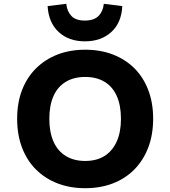

<svg xmlns="http://www.w3.org/2000/svg" viewBox="-20 -977 895 1008"><path d="M427 11Q347 11 281.5 -14.5Q216 -40 168.5 -87.5Q121 -135 95.5 -202.5Q70 -270 70 -353Q70 -437 95.5 -503.5Q121 -570 168.5 -617.5Q216 -665 281.5 -690.5Q347 -716 427 -716Q508 -716 573.5 -690.5Q639 -665 686 -618Q733 -571 758.5 -504Q784 -437 784 -354Q784 -270 758.5 -203Q733 -136 686 -88Q639 -40 573.5 -14.5Q508 11 427 11ZM427 -132Q487 -132 528.5 -158Q570 -184 592.5 -233.5Q615 -283 615 -353Q615 -424 593 -473Q571 -522 529 -547.5Q487 -573 427 -573Q368 -573 325.5 -547.5Q283 -522 261 -473Q239 -424 239 -353Q239 -283 261 -233.5Q283 -184 325.5 -158Q368 -132 427 -132ZM426 -760Q341 -760 288 -809Q235 -858 230 -945L328 -957Q332 -917 355 -893Q378 -869 425 -869Q473 -869 497 -893Q521 -917 525 -957L622 -945Q618 -858 564.5 -809Q511 -760 426 -760Z"/></svg>

Font: Nunito Sans 6pt ExtraBold
Style: Regular
Weight: 800
Version: Version 3.101;gftools[0.9.27]